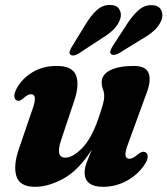

<svg xmlns="http://www.w3.org/2000/svg" viewBox="-20 -728 663 760"><path d="M554 -126Q563.5 -122.5 564.5 -110.2Q565.5 -98 556 -82.5Q530.5 -40 485 -14.2Q439.5 11.5 388.5 11.5Q315 11.5 315 -45.5Q315 -63.5 323.8 -86.5Q332.5 -109.5 343.5 -136Q291 -53.5 231.2 -21Q171.5 11.5 119 11.5Q57 11.5 44.5 -32Q32 -75.5 56.5 -143.5L108 -294Q120 -327.5 117.8 -341.2Q115.5 -355 103 -355Q89 -355 69 -336Q56 -325.5 46.5 -330.5Q38.5 -333.5 37 -345.2Q35.5 -357 45 -376Q66.5 -416.5 108 -441.8Q149.5 -467 204.5 -467Q267 -467 281 -429.2Q295 -391.5 274 -329.5L222.5 -175.5Q198 -104 238.5 -104Q268 -104 304.2 -140.8Q340.5 -177.5 366 -249.5Q380 -288 386.2 -310.5Q392.5 -333 392.5 -347.5Q392.5 -362 387.5 -374.5Q382.5 -387 382.5 -403Q382.5 -432.5 416 -449.8Q449.5 -467 510.5 -467Q558 -467 568.8 -437.2Q579.5 -407.5 558 -353.5L488.5 -163Q474.5 -127 476.8 -113.2Q479 -99.5 492 -99.5Q499.5 -99.5 507.8 -104Q516 -108.5 529.5 -120Q544 -130.5 554 -126ZM318 -630.5Q339 -665.5 362.2 -687Q385.5 -708.5 414.5 -708.5Q442 -708.5 452.2 -691.5Q462.5 -674.5 456 -653Q447.5 -629 429 -610.8Q410.5 -592.5 379.5 -574L289.5 -515Q280.5 -509.5 272 -508.5Q263.5 -507.5 258.5 -512Q253.5 -517 255.8 -524.2Q258 -531.5 263 -540.5ZM483 -633Q505 -667.5 529 -688.2Q553 -709 582 -707.5Q608.5 -706.5 617.8 -688.5Q627 -670.5 619.5 -649.5Q610 -625.5 590.8 -607.8Q571.5 -590 540.5 -572.5L449.5 -516.5Q440.5 -511.5 431.8 -510.8Q423 -510 419 -515Q414.5 -520.5 417.2 -527.8Q420 -535 425 -544Z"/></svg>

Font: Fraunces 72pt S050
Style: Bold Italic
Weight: 700
Italic angle: -16°
Version: Version 1.000; ttfautohint (v1.8.3)